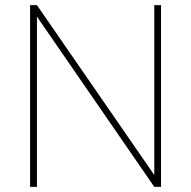

<svg xmlns="http://www.w3.org/2000/svg" viewBox="-20 -731 748 751"><path d="M609.9 0H583.5L124.5 -666V0H97.7V-710.9H124.5L583.5 -46.4V-710.9H609.9Z"/></svg>

Font: RobotoDraft Thin
Style: Regular
Weight: 250
Version: Version 2.001153; 2014